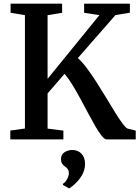

<svg xmlns="http://www.w3.org/2000/svg" viewBox="-20 -763 763 1051"><path d="M36.5 0V-48.5L116.5 -59.5V-680L38 -693V-743H320V-693L240.5 -680V-331.5L524 -680L440.5 -693V-743H691V-693.5L612 -680.5L406 -445Q430 -424 456 -389Q482 -354 509 -312Q536 -270 561.5 -227.5Q587 -185 609.5 -148.5Q632 -112 649.8 -88Q667.5 -64 677.5 -59.5L723 -48V0H563.5Q552.5 0 536.8 -19.5Q521 -39 502.2 -71.2Q483.5 -103.5 462.5 -143.2Q441.5 -183 419.5 -223.5Q397.5 -264 375.8 -299.5Q354 -335 333.5 -359L240.5 -251.5V-59L327 -48V0ZM445.5 135Q445 168 428.8 195.8Q412.5 223.5 392 242.2Q371.5 261 359 268H357.5L325 249.5L324 243.5Q338 235.5 347.5 217Q357 198.5 357 185.5Q357 170.5 350.8 162.5Q344.5 154.5 336 148.5Q327.5 143 320.8 133.8Q314 124.5 314 108.5Q314 89 324.2 78.2Q334.5 67.5 348.5 62.8Q362.5 58 372 58H375Q406.5 58 426 78.2Q445.5 98.5 445.5 135Z"/></svg>

Font: Merriweather 36pt SemiBold
Style: Regular
Weight: 600
Version: Version 2.100